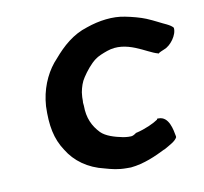

<svg xmlns="http://www.w3.org/2000/svg" viewBox="-60 -535 633 596"><g transform="rotate(-10 256.5 -237.0)"><path d="M80 -236C78 -175 86 -132 112 -93C135 -55 174 -26 226 -14C247 -8 266 -3 293 -3H307C349 -7 388 -25 418 -40H419C438 -51 455 -59 461 -71V-74C457 -96 450 -138 418 -138H413L412 -135C399 -126 372 -113 342 -106H341C336 -102 329 -98 324 -98H315C310 -98 304 -99 298 -100C273 -105 246 -113 231 -128C209 -151 196 -178 196 -217L195 -227C196 -233 195 -243 196 -249L197 -259C200 -275 205 -291 214 -304C225 -321 242 -342 257 -353C267 -361 283 -367 297 -372C360 -394 416 -346 451 -337L452 -336C458 -341 466 -343 472 -346C492 -353 516 -384 513 -407C509 -412 503 -416 493 -421C477 -428 458 -439 434 -449C417 -456 391 -463 370 -467C332 -475 288 -469 248 -455C202 -441 168 -410 139 -376C111 -347 89 -304 82 -255Z"/></g></svg>

Font: Hussar Pisanka
Style: SbdKur
Weight: 600
Designer: Robert Jablonski
Foundry: Cannot Into Space Fonts
Version: Version 1.070